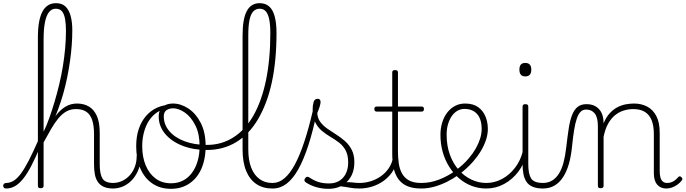

<svg xmlns="http://www.w3.org/2000/svg" viewBox="-95 -1172 4324 1211"><path d="M-56 17Q-66 17 -70.5 11.5Q-75 6 -75 -0.5Q-75 -7 -70 -12.5Q-65 -18 -56 -18Q-32 -18 -9 -32Q14 -46 37.5 -78Q61 -110 88 -162.5Q115 -215 149 -293Q154 -305 158.5 -298.5Q163 -292 164.5 -278.5Q166 -265 161 -254Q131 -181 104 -129Q77 -77 51.5 -45Q26 -13 -0.5 2Q-27 17 -56 17ZM620 17Q583 17 559 6Q535 -5 521.5 -25.5Q508 -46 503 -74Q498 -102 498 -136V-326Q498 -381 486 -416Q474 -451 449 -467.5Q424 -484 384 -484Q350 -484 323.5 -469Q297 -454 274 -426.5Q251 -399 228.5 -360.5Q206 -322 180 -274L156 -256Q182 -314 207 -362Q232 -410 259 -445Q286 -480 318.5 -499.5Q351 -519 391 -519Q434 -519 466 -500Q498 -481 516 -440.5Q534 -400 534 -334V-136Q534 -75 551 -46.5Q568 -18 620 -18Q627 -18 630.5 -12.5Q634 -7 634 -0.5Q634 6 630.5 11.5Q627 17 620 17ZM161 15Q152 15 148 11.5Q144 8 144 0V-936Q144 -1045 172.5 -1098.5Q201 -1152 258 -1152Q296 -1152 318 -1131Q340 -1110 350.5 -1071.5Q361 -1033 361 -981Q361 -936 357.5 -888Q354 -840 347 -790Q340 -740 329.5 -687.5Q319 -635 304.5 -583.5Q290 -532 271 -481Q252 -430 230 -381.5Q208 -333 180 -286V0Q180 8 175.5 11.5Q171 15 161 15ZM180 -341Q199 -380 216 -428Q233 -476 249 -529.5Q265 -583 278.5 -639.5Q292 -696 301.5 -753.5Q311 -811 316 -868Q321 -925 321 -978Q321 -1020 315.5 -1051.5Q310 -1083 296.5 -1100Q283 -1117 256 -1117Q231 -1117 214 -1095.5Q197 -1074 188.5 -1031.5Q180 -989 180 -923Z M616 17Q607 17 602 11.5Q597 6 597 -0.5Q597 -7 602 -12.5Q607 -18 616 -18Q650 -18 678 -32Q706 -46 726 -69.5Q746 -93 756.5 -123Q767 -153 767 -186Q767 -196 774 -199.5Q781 -203 787.5 -199.5Q794 -196 794 -186Q794 -146 781 -109.5Q768 -73 744.5 -44.5Q721 -16 688 0.5Q655 17 616 17Z M984 19Q915 19 865.5 -15Q816 -49 790 -109.5Q764 -170 764 -250Q764 -310 780 -358Q796 -406 826 -440.5Q856 -475 896 -493Q936 -511 984 -511Q990 -511 992 -505.5Q994 -500 992 -494.5Q990 -489 984 -489Q951 -489 923 -477.5Q895 -466 872.5 -444.5Q850 -423 834.5 -393.5Q819 -364 810.5 -327.5Q802 -291 802 -250Q802 -182 824 -129Q846 -76 886.5 -46Q927 -16 984 -16Q1026 -16 1059 -33Q1092 -50 1115.5 -81.5Q1139 -113 1151.5 -156Q1164 -199 1164 -250Q1164 -328 1137 -381.5Q1110 -435 1071 -462Q1032 -489 996 -489Q987 -489 982 -493.5Q977 -498 977 -504Q977 -510 982 -514.5Q987 -519 996 -519Q1045 -519 1092.5 -488Q1140 -457 1171 -397Q1202 -337 1202 -250Q1202 -202 1192.5 -160.5Q1183 -119 1164.5 -86Q1146 -53 1119 -29.5Q1092 -6 1058.5 6.5Q1025 19 984 19Z M1210 -226Q1123 -226 1054 -253.5Q985 -281 945.5 -329Q906 -377 906 -438Q906 -465 917.5 -483Q929 -501 949.5 -510Q970 -519 997 -519Q1006 -519 1011.5 -514.5Q1017 -510 1017.5 -504Q1018 -498 1013.5 -493.5Q1009 -489 1000 -489Q972 -489 955 -477Q938 -465 938 -438Q938 -386 973 -345Q1008 -304 1069.5 -281Q1131 -258 1210 -258Q1257 -258 1298.5 -270Q1340 -282 1377 -305.5Q1414 -329 1445.5 -363Q1477 -397 1503 -442.5Q1529 -488 1549 -544Q1569 -600 1582.5 -665Q1596 -730 1603 -804.5Q1610 -879 1610 -963Q1610 -972 1616 -977Q1622 -982 1629.5 -982Q1637 -982 1643 -977Q1649 -972 1649 -963Q1649 -876 1641.5 -797.5Q1634 -719 1619 -650.5Q1604 -582 1582 -524.5Q1560 -467 1532 -419.5Q1504 -372 1469 -335.5Q1434 -299 1394 -275Q1354 -251 1308 -238.5Q1262 -226 1210 -226Z M1622 17Q1565 17 1523 -10.5Q1481 -38 1458 -93Q1435 -148 1435 -230V-949Q1435 -1052 1461.5 -1102Q1488 -1152 1543 -1152Q1579 -1152 1602.5 -1131.5Q1626 -1111 1637.5 -1069Q1649 -1027 1649 -964Q1649 -955 1643 -950Q1637 -945 1629.5 -945Q1622 -945 1616 -950Q1610 -955 1610 -964Q1610 -1016 1603 -1050Q1596 -1084 1581.5 -1100.5Q1567 -1117 1543 -1117Q1519 -1117 1503 -1100.5Q1487 -1084 1479 -1047.5Q1471 -1011 1471 -949V-230Q1471 -160 1490 -113Q1509 -66 1543 -42Q1577 -18 1622 -18Q1631 -18 1636 -12.5Q1641 -7 1641 -0.5Q1641 6 1636 11.5Q1631 17 1622 17Z M1625 17Q1616 17 1611 11.5Q1606 6 1606 -0.5Q1606 -7 1611 -12.5Q1616 -18 1625 -18Q1664 -18 1698.5 -47Q1733 -76 1764 -133Q1795 -190 1823.5 -275.5Q1852 -361 1878 -473Q1880 -481 1887 -482Q1894 -483 1900 -479Q1906 -475 1904 -466Q1879 -345 1849.5 -254.5Q1820 -164 1786 -103.5Q1752 -43 1712 -13Q1672 17 1625 17Z M2174 17Q2137 17 2109.5 11.5Q2082 6 2056.5 3.5Q2031 1 2000 12L2021 -9Q2059 -21 2084.5 -22.5Q2110 -24 2131 -21Q2152 -18 2174 -18Q2183 -18 2188 -12.5Q2193 -7 2193 -0.5Q2193 6 2188 11.5Q2183 17 2174 17ZM1976 19Q1936 19 1898.5 8Q1861 -3 1832 -23Q1826 -28 1825 -34.5Q1824 -41 1830 -48Q1835 -56 1841.5 -57Q1848 -58 1856 -53Q1885 -33 1914 -24Q1943 -15 1980 -15Q2036 -15 2068.5 -51Q2101 -87 2101 -148Q2101 -194 2085 -223.5Q2069 -253 2043.5 -272.5Q2018 -292 1989 -309Q1960 -326 1934.5 -347.5Q1909 -369 1893 -401Q1877 -433 1877 -484Q1877 -504 1882.5 -526.5Q1888 -549 1909 -549Q1918 -549 1922.5 -543.5Q1927 -538 1927 -528Q1927 -519 1921.5 -500.5Q1916 -482 1906 -459Q1908 -426 1925.5 -402.5Q1943 -379 1969.5 -360.5Q1996 -342 2025.5 -323.5Q2055 -305 2081 -282Q2107 -259 2123.5 -227Q2140 -195 2140 -149Q2140 -73 2095 -27Q2050 19 1976 19Z M2171 17Q2162 17 2157 11.5Q2152 6 2152 -0.5Q2152 -7 2157 -12.5Q2162 -18 2171 -18Q2209 -18 2243.5 -29Q2278 -40 2306 -59.5Q2334 -79 2353.5 -106Q2373 -133 2381 -165Q2383 -174 2391 -173.5Q2399 -173 2405 -167Q2411 -161 2407 -151Q2398 -114 2376.5 -83.5Q2355 -53 2323.5 -30.5Q2292 -8 2253 4.5Q2214 17 2171 17Z M2561 17Q2508 17 2473 1.5Q2438 -14 2417.5 -42.5Q2397 -71 2388 -111Q2379 -151 2379 -200V-468H2281Q2273 -468 2269.5 -472.5Q2266 -477 2266 -484Q2266 -492 2269.5 -496Q2273 -500 2281 -500H2379V-715Q2379 -723 2383 -726.5Q2387 -730 2396 -730Q2406 -730 2410.5 -726.5Q2415 -723 2415 -715V-500H2564Q2572 -500 2575.5 -496Q2579 -492 2579 -484Q2579 -477 2575.5 -472.5Q2572 -468 2564 -468H2415V-218Q2415 -179 2420 -143Q2425 -107 2440 -79Q2455 -51 2484 -34.5Q2513 -18 2562 -18Q2570 -18 2574 -12.5Q2578 -7 2578 -0.5Q2578 6 2574 11.5Q2570 17 2561 17Z M2563 17Q2554 17 2549 11.5Q2544 6 2544 -0.5Q2544 -7 2549 -12.5Q2554 -18 2563 -18Q2619 -18 2674.5 -39.5Q2730 -61 2777 -95Q2782 -98 2787 -96Q2792 -94 2796 -89Q2800 -84 2801 -78Q2802 -72 2797 -69Q2762 -44 2722.5 -24.5Q2683 -5 2642.5 6Q2602 17 2563 17Z M2780 -98Q2803 -115 2824 -134Q2845 -153 2863 -175Q2888 -204 2905.5 -235Q2923 -266 2933 -297Q2943 -328 2943 -358Q2943 -420 2914.5 -452.5Q2886 -485 2834 -485Q2825 -485 2820.5 -490Q2816 -495 2817 -502Q2818 -509 2823.5 -514Q2829 -519 2838 -519Q2889 -519 2920.5 -496.5Q2952 -474 2967 -437.5Q2982 -401 2982 -359Q2982 -325 2970.5 -290Q2959 -255 2938.5 -220.5Q2918 -186 2890 -154Q2871 -132 2848 -111Q2825 -90 2800 -71Z M2972 17Q2923 17 2879 0Q2835 -17 2799.5 -48Q2764 -79 2737.5 -121.5Q2711 -164 2697 -214.5Q2683 -265 2683 -321Q2683 -364 2694.5 -400.5Q2706 -437 2727 -463.5Q2748 -490 2776 -504.5Q2804 -519 2838 -519Q2847 -519 2851.5 -514Q2856 -509 2855 -502Q2854 -495 2848.5 -490Q2843 -485 2834 -485Q2810 -485 2789.5 -473Q2769 -461 2754 -439Q2739 -417 2730.5 -387.5Q2722 -358 2722 -323Q2722 -253 2742.5 -196.5Q2763 -140 2798.5 -100Q2834 -60 2879 -39Q2924 -18 2972 -18Q3025 -18 3072 -43.5Q3119 -69 3153.5 -114Q3188 -159 3202 -216Q3204 -225 3211 -225.5Q3218 -226 3223.5 -220.5Q3229 -215 3226 -203Q3212 -139 3174.5 -89.5Q3137 -40 3084.5 -11.5Q3032 17 2972 17Z M3331 17Q3291 17 3265 6Q3239 -5 3225.5 -25.5Q3212 -46 3206.5 -74Q3201 -102 3201 -136V-500Q3201 -508 3205.5 -511.5Q3210 -515 3218 -515Q3228 -515 3232.5 -511.5Q3237 -508 3237 -500V-136Q3237 -75 3255 -46.5Q3273 -18 3331 -18Q3338 -18 3341 -12.5Q3344 -7 3344 -0.5Q3344 6 3341 11.5Q3338 17 3331 17ZM3218 -690Q3199 -690 3190 -701Q3181 -712 3181 -733Q3181 -754 3190 -764.5Q3199 -775 3218 -775Q3237 -775 3246.5 -764.5Q3256 -754 3256 -733Q3256 -711 3246.5 -700.5Q3237 -690 3218 -690Z M3328 17Q3319 17 3314 11.5Q3309 6 3309 -0.5Q3309 -7 3314 -12.5Q3319 -18 3328 -18Q3362 -18 3387 -33Q3412 -48 3430 -76.5Q3448 -105 3459 -146Q3470 -187 3476 -239Q3484 -309 3492 -361Q3500 -413 3513.5 -447Q3527 -481 3548.5 -498Q3570 -515 3604 -515Q3613 -515 3617.5 -510Q3622 -505 3621.5 -498Q3621 -491 3616 -486Q3611 -481 3602 -481Q3581 -481 3567 -467Q3553 -453 3543 -424Q3533 -395 3526 -351Q3519 -307 3513 -248Q3507 -187 3493 -138Q3479 -89 3456 -54Q3433 -19 3401.5 -1Q3370 17 3328 17Z M3693 15Q3684 15 3680 11.5Q3676 8 3676 0V-376Q3676 -431 3656.5 -456Q3637 -481 3602 -481Q3595 -481 3591.5 -486Q3588 -491 3588 -498Q3588 -505 3592.5 -510Q3597 -515 3604 -515Q3632 -515 3652 -506Q3672 -497 3685.5 -481Q3699 -465 3705.5 -443.5Q3712 -422 3712 -397V-394Q3728 -433 3750.5 -457.5Q3773 -482 3799 -495.5Q3825 -509 3852 -514Q3879 -519 3904 -519Q3950 -519 3986.5 -500Q4023 -481 4044.5 -440.5Q4066 -400 4066 -334V-93Q4066 -69 4070.5 -52.5Q4075 -36 4085.5 -27Q4096 -18 4113 -18Q4124 -18 4135 -21Q4146 -24 4158 -32Q4170 -40 4181 -53Q4186 -59 4191 -60Q4196 -61 4202 -55Q4207 -51 4208.5 -46Q4210 -41 4206 -35Q4195 -20 4178.5 -8Q4162 4 4144 10.5Q4126 17 4107 17Q4090 17 4075.5 11Q4061 5 4050.5 -7Q4040 -19 4034.5 -37Q4029 -55 4029 -80V-326Q4029 -376 4016 -411Q4003 -446 3974.5 -465Q3946 -484 3899 -484Q3869 -484 3839.5 -475Q3810 -466 3785 -446Q3760 -426 3741 -392.5Q3722 -359 3712 -309V0Q3712 8 3707.5 11.5Q3703 15 3693 15Z"/></svg>

Font: Playwrite CL Thin
Style: Regular
Weight: 100
Designer: Veronika Burian, José Scaglione
Foundry: TypeTogether
Version: Version 1.002